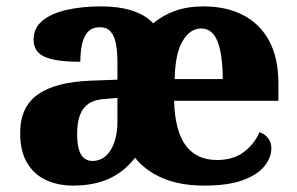

<svg xmlns="http://www.w3.org/2000/svg" viewBox="-20 -570 929 600"><path d="M208 10Q162 10 124.5 -7Q87 -24 65 -60.5Q43 -97 43 -154Q43 -236 98.5 -275Q154 -314 265 -318L347 -321V-375Q347 -407 342.5 -432Q338 -457 326 -471Q314 -485 292 -485Q269 -485 255.5 -471Q242 -457 236.5 -432.5Q231 -408 231 -377Q154 -377 119.5 -392.5Q85 -408 85 -446Q85 -483 113.5 -506Q142 -529 190 -539.5Q238 -550 295 -550Q332 -550 362 -544.5Q392 -539 416.5 -527.5Q441 -516 459 -497Q488 -522 527 -536Q566 -550 617 -550Q687 -550 739.5 -523Q792 -496 821 -442.5Q850 -389 850 -309V-255H524Q527 -159 561 -114.5Q595 -70 658 -70Q709 -70 742 -95Q775 -120 791 -157Q808 -151 818 -138Q828 -125 828 -107Q828 -78 806.5 -51Q785 -24 739 -7Q693 10 618 10Q544 10 490 -12.5Q436 -35 402 -77Q368 -33 320.5 -11.5Q273 10 208 10ZM268 -67Q293 -67 310.5 -82.5Q328 -98 337.5 -126Q347 -154 347 -191V-264L310 -261Q276 -259 257 -246Q238 -233 229.5 -209.5Q221 -186 221 -151Q221 -124 226 -105Q231 -86 242 -76.5Q253 -67 268 -67ZM676 -323Q676 -399 660 -440Q644 -481 609 -481Q573 -481 550 -440.5Q527 -400 526 -323Z"/></svg>

Font: Noto Serif Gujarati ExtraBold
Style: Regular
Weight: 800
Version: Version 2.102